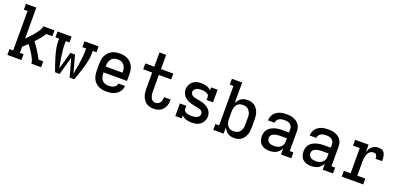

<svg xmlns="http://www.w3.org/2000/svg" viewBox="10 -1662 5380 2596"><g transform="rotate(20 2700.0 -363.5)"><path d="M76 0V-84H129V-651H76V-735H225V-290Q236 -300 246.5 -311Q257 -322 267.5 -332.5Q278 -343 288 -354.5Q298 -366 308 -377Q318 -388 327.5 -400Q337 -412 346.5 -424Q356 -436 364.5 -448.5Q373 -461 380.5 -474Q388 -487 394 -501Q400 -515 400 -530H561V-446H475Q450 -406 419.5 -370Q389 -334 357 -300Q376 -274 394 -248Q412 -222 429.5 -195Q447 -168 463 -140.5Q479 -113 493 -84H561V0H421Q421 -23 412.5 -44Q404 -65 393.5 -85.5Q383 -106 371.5 -125Q360 -144 347.5 -163Q335 -182 322 -200.5Q309 -219 295 -237Q278 -221 260.5 -204.5Q243 -188 225 -172V-84H278V0Z M762 0Q750 -32 738.5 -64.5Q727 -97 716.5 -129.5Q706 -162 696 -195Q686 -228 678 -261.5Q670 -295 664 -329Q658 -363 658 -398V-446H605V-530H807V-446H754V-398Q754 -356 758.5 -314.5Q763 -273 769 -232Q775 -191 782.5 -150Q790 -109 798 -68L867 -318H933L1002 -68Q1010 -109 1017.5 -150Q1025 -191 1031 -232Q1037 -273 1041.5 -314.5Q1046 -356 1046 -398V-446H993V-530H1195V-446H1142V-398Q1142 -363 1136 -329Q1130 -295 1122 -261.5Q1114 -228 1104 -195Q1094 -162 1083.5 -129.5Q1073 -97 1061.5 -64.5Q1050 -32 1038 0H972L900 -259L828 0Z M1502 8Q1473 8 1444 3Q1415 -2 1388.5 -15Q1362 -28 1341 -49Q1320 -70 1307 -96.5Q1294 -123 1289 -152Q1284 -181 1284 -210V-320Q1284 -349 1289 -378Q1294 -407 1307 -433Q1320 -459 1340.5 -480Q1361 -501 1387 -514.5Q1413 -528 1442 -533Q1471 -538 1500 -538Q1529 -538 1558 -533Q1587 -528 1613 -514.5Q1639 -501 1659.5 -480Q1680 -459 1693 -433Q1706 -407 1711 -378Q1716 -349 1716 -320V-223H1379V-210Q1379 -193 1382 -175.5Q1385 -158 1391.5 -142.5Q1398 -127 1409.5 -113.5Q1421 -100 1436 -91.5Q1451 -83 1468 -79.5Q1485 -76 1502 -76Q1521 -76 1540 -79Q1559 -82 1576 -90.5Q1593 -99 1605 -115Q1617 -131 1619 -150H1714Q1713 -125 1704 -102Q1695 -79 1679.5 -60Q1664 -41 1643 -27.5Q1622 -14 1599 -6Q1576 2 1551.5 5Q1527 8 1502 8ZM1621 -307V-320Q1621 -337 1618.5 -354Q1616 -371 1609 -387Q1602 -403 1591 -416Q1580 -429 1565.5 -438Q1551 -447 1534 -450.5Q1517 -454 1500 -454Q1483 -454 1466 -450.5Q1449 -447 1434.5 -438Q1420 -429 1409 -416Q1398 -403 1391 -387Q1384 -371 1381.5 -354Q1379 -337 1379 -320V-307Z M2177 8Q2150 8 2123.5 1.5Q2097 -5 2075 -21Q2053 -37 2037.5 -59.5Q2022 -82 2012.5 -107.5Q2003 -133 2000 -160Q1997 -187 1997 -214V-446H1868V-530H1997V-735H2093V-530H2270V-446H2093V-214Q2093 -199 2094 -184Q2095 -169 2098.5 -154Q2102 -139 2108 -125Q2114 -111 2124 -99.5Q2134 -88 2148 -82Q2162 -76 2177 -76Q2196 -76 2213.5 -84.5Q2231 -93 2241.5 -109Q2252 -125 2256.5 -144Q2261 -163 2261 -182Q2261 -183 2261 -184.5Q2261 -186 2261 -188H2356Q2356 -185 2356 -182.5Q2356 -180 2356 -177Q2356 -153 2351.5 -129Q2347 -105 2336.5 -83Q2326 -61 2309.5 -42.5Q2293 -24 2271.5 -12.5Q2250 -1 2226 3.5Q2202 8 2177 8Z M2729 8Q2710 8 2690 5.5Q2670 3 2651 -2.5Q2632 -8 2615 -18.5Q2598 -29 2585 -43V0H2492V-181H2585V-136Q2585 -124 2591 -113.5Q2597 -103 2607 -96.5Q2617 -90 2628 -86Q2639 -82 2651 -80Q2663 -78 2674.5 -77Q2686 -76 2698 -76Q2711 -76 2723.5 -77Q2736 -78 2748 -81Q2760 -84 2771.5 -89Q2783 -94 2792.5 -102.5Q2802 -111 2807.5 -122.5Q2813 -134 2813 -147Q2813 -165 2801 -179.5Q2789 -194 2772 -200.5Q2755 -207 2737 -210Q2719 -213 2701.5 -216.5Q2684 -220 2666.5 -224Q2649 -228 2631.5 -233Q2614 -238 2597.5 -245.5Q2581 -253 2566.5 -263Q2552 -273 2539 -286.5Q2526 -300 2517.5 -315.5Q2509 -331 2504 -348.5Q2499 -366 2499 -384Q2499 -406 2505 -427Q2511 -448 2522 -466.5Q2533 -485 2550 -499.5Q2567 -514 2586.5 -523Q2606 -532 2628 -535Q2650 -538 2671 -538Q2691 -538 2710.5 -535.5Q2730 -533 2749 -527Q2768 -521 2785 -511Q2802 -501 2815 -487V-530H2908V-349H2815V-394Q2815 -406 2809 -416.5Q2803 -427 2793.5 -433.5Q2784 -440 2772.5 -444Q2761 -448 2749.5 -450Q2738 -452 2726 -453Q2714 -454 2702 -454Q2685 -454 2667 -451.5Q2649 -449 2633 -440.5Q2617 -432 2606 -417Q2595 -402 2595 -384Q2595 -366 2607 -351.5Q2619 -337 2635.5 -330Q2652 -323 2670 -320Q2688 -317 2706 -313.5Q2724 -310 2741.5 -306Q2759 -302 2776 -297Q2793 -292 2809.5 -284.5Q2826 -277 2841 -267Q2856 -257 2868.5 -244Q2881 -231 2890 -215.5Q2899 -200 2904 -182Q2909 -164 2909 -146Q2909 -124 2902.5 -102.5Q2896 -81 2884 -62Q2872 -43 2854.5 -29Q2837 -15 2816.5 -6.5Q2796 2 2774 5Q2752 8 2729 8Z M3339 8Q3314 8 3290.5 2.5Q3267 -3 3247 -16.5Q3227 -30 3212 -49.5Q3197 -69 3187 -91V0H3039V-84H3092V-651H3039V-735H3187V-439Q3197 -461 3212 -480.5Q3227 -500 3247 -513.5Q3267 -527 3290.5 -532.5Q3314 -538 3339 -538Q3365 -538 3391 -531.5Q3417 -525 3439 -509.5Q3461 -494 3476.5 -471.5Q3492 -449 3501 -424.5Q3510 -400 3513 -373.5Q3516 -347 3516 -320V-210Q3516 -183 3513 -156.5Q3510 -130 3501 -105.5Q3492 -81 3476.5 -58.5Q3461 -36 3439 -20.5Q3417 -5 3391 1.5Q3365 8 3339 8ZM3301 -76Q3318 -76 3335 -79.5Q3352 -83 3366.5 -92Q3381 -101 3391.5 -114.5Q3402 -128 3409 -143.5Q3416 -159 3418.5 -176Q3421 -193 3421 -210V-320Q3421 -337 3418.5 -354Q3416 -371 3409 -386.5Q3402 -402 3391.5 -415.5Q3381 -429 3366.5 -438Q3352 -447 3335 -450.5Q3318 -454 3301 -454Q3284 -454 3267.5 -450.5Q3251 -447 3237.5 -437.5Q3224 -428 3214 -414.5Q3204 -401 3198 -385.5Q3192 -370 3189.5 -353.5Q3187 -337 3187 -320V-210Q3187 -193 3189.5 -176.5Q3192 -160 3198 -144.5Q3204 -129 3214 -115.5Q3224 -102 3237.5 -92.5Q3251 -83 3267.5 -79.5Q3284 -76 3301 -76Z M3847 8Q3815 8 3783.5 -0.5Q3752 -9 3728.5 -30Q3705 -51 3694.5 -82Q3684 -113 3684 -144Q3684 -172 3692 -199Q3700 -226 3718 -247Q3736 -268 3760.5 -281.5Q3785 -295 3811.5 -303Q3838 -311 3865.5 -314Q3893 -317 3921 -317H4013V-366Q4013 -387 4003.5 -405.5Q3994 -424 3977 -435Q3960 -446 3939.5 -450Q3919 -454 3899 -454Q3879 -454 3860 -450.5Q3841 -447 3824 -437.5Q3807 -428 3796 -411Q3785 -394 3785 -375Q3785 -374 3785 -374Q3785 -374 3785 -374H3690Q3690 -375 3690 -375Q3690 -375 3690 -375Q3690 -400 3698 -424Q3706 -448 3721 -468Q3736 -488 3756.5 -502Q3777 -516 3800.5 -524Q3824 -532 3849 -535Q3874 -538 3899 -538Q3924 -538 3949.5 -535Q3975 -532 3999.5 -523Q4024 -514 4045 -499Q4066 -484 4081 -463Q4096 -442 4102 -417Q4108 -392 4108 -366V-84H4161V0H4013V-86Q4001 -63 3983.5 -44.5Q3966 -26 3944 -14Q3922 -2 3897 3Q3872 8 3847 8ZM3884 -76Q3908 -76 3932 -82Q3956 -88 3975 -103Q3994 -118 4003.5 -141.5Q4013 -165 4013 -189V-233H3921Q3906 -233 3891 -232Q3876 -231 3861 -228Q3846 -225 3832 -220Q3818 -215 3805.5 -206Q3793 -197 3786 -183Q3779 -169 3779 -154Q3779 -136 3788 -119Q3797 -102 3812.5 -92.5Q3828 -83 3846.5 -79.5Q3865 -76 3884 -76Z M4447 8Q4415 8 4383.5 -0.5Q4352 -9 4328.5 -30Q4305 -51 4294.5 -82Q4284 -113 4284 -144Q4284 -172 4292 -199Q4300 -226 4318 -247Q4336 -268 4360.5 -281.5Q4385 -295 4411.5 -303Q4438 -311 4465.5 -314Q4493 -317 4521 -317H4613V-366Q4613 -387 4603.5 -405.5Q4594 -424 4577 -435Q4560 -446 4539.5 -450Q4519 -454 4499 -454Q4479 -454 4460 -450.5Q4441 -447 4424 -437.5Q4407 -428 4396 -411Q4385 -394 4385 -375Q4385 -374 4385 -374Q4385 -374 4385 -374H4290Q4290 -375 4290 -375Q4290 -375 4290 -375Q4290 -400 4298 -424Q4306 -448 4321 -468Q4336 -488 4356.5 -502Q4377 -516 4400.5 -524Q4424 -532 4449 -535Q4474 -538 4499 -538Q4524 -538 4549.5 -535Q4575 -532 4599.5 -523Q4624 -514 4645 -499Q4666 -484 4681 -463Q4696 -442 4702 -417Q4708 -392 4708 -366V-84H4761V0H4613V-86Q4601 -63 4583.5 -44.5Q4566 -26 4544 -14Q4522 -2 4497 3Q4472 8 4447 8ZM4484 -76Q4508 -76 4532 -82Q4556 -88 4575 -103Q4594 -118 4603.5 -141.5Q4613 -165 4613 -189V-233H4521Q4506 -233 4491 -232Q4476 -231 4461 -228Q4446 -225 4432 -220Q4418 -215 4405.5 -206Q4393 -197 4386 -183Q4379 -169 4379 -154Q4379 -136 4388 -119Q4397 -102 4412.5 -92.5Q4428 -83 4446.5 -79.5Q4465 -76 4484 -76Z M4887 0V-84H4984V-446H4887V-530H5080V-425Q5088 -447 5100 -468.5Q5112 -490 5130 -506Q5148 -522 5171.5 -530Q5195 -538 5219 -538Q5237 -538 5255.5 -534.5Q5274 -531 5288.5 -519.5Q5303 -508 5311 -491Q5319 -474 5323 -456Q5327 -438 5327.5 -419.5Q5328 -401 5328 -383H5233Q5233 -391 5232.5 -399.5Q5232 -408 5230 -416.5Q5228 -425 5224 -433Q5220 -441 5213.5 -446Q5207 -451 5198.5 -452.5Q5190 -454 5181 -454Q5162 -454 5145 -446Q5128 -438 5116 -423Q5104 -408 5097 -390.5Q5090 -373 5086 -355Q5082 -337 5081 -318.5Q5080 -300 5080 -281V-84H5196V0Z"/></g></svg>

Font: Iosevka Curly Slab MdEx
Style: Regular
Weight: 500
Width: 7
Monospace: yes
Designer: Belleve Invis
Foundry: Belleve Invis
Version: Version 11.1.0; ttfautohint (v1.8.3)